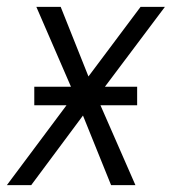

<svg xmlns="http://www.w3.org/2000/svg" viewBox="-26 -540 521 560"><path d="M-6 0 168 -233H74V-287H181L80 -520H151L232 -317L384 -520H455L280 -287H374V-233H267L369 0H298L216 -203L65 0Z"/></svg>

Font: Iosevka QP Light
Style: Italic
Weight: 300
Italic angle: -9°
Designer: Belleve Invis
Foundry: Belleve Invis
Version: Version 20.0.0; ttfautohint (v1.8.4)